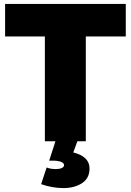

<svg xmlns="http://www.w3.org/2000/svg" viewBox="-20 -721 668 980"><path d="M375 0 354 57Q437 78 437 139Q437 189 398.5 214Q360 239 304 239Q247 239 190 219L218 134Q238 142 266 142Q284 142 295.5 136.5Q307 131 307 122Q307 111 291 105Q275 99 251 99H231L263 0H209V-535H6V-701H622V-535H418V0Z"/></svg>

Font: #9Slide03 Montserrat ExtraBold
Style: Regular
Weight: 800
Designer: Julieta Ulanovsky
Foundry: Julieta Ulanovsky
Version: Version 6.001